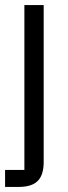

<svg xmlns="http://www.w3.org/2000/svg" viewBox="-20 -536 268 756"><path d="M0 200V133H76V-516H152V102Q152 153 128.5 176.5Q105 200 54 200Z"/></svg>

Font: IBM Plex Sans Condensed
Style: Regular
Weight: 400
Width: 3
Designer: Mike Abbink, Paul van der Laan, Pieter van Rosmalen
Foundry: Bold Monday
Version: Version 3.201